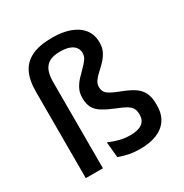

<svg xmlns="http://www.w3.org/2000/svg" viewBox="-160 -801 896 937"><g transform="rotate(-30 288.0 -333.0)"><path d="M62 0V-489.5Q62 -550.5 82 -592Q102 -633.5 146 -654.8Q190 -676 262 -676Q320 -676 362.5 -660.2Q405 -644.5 428.2 -614.2Q451.5 -584 451.5 -539.5Q451.5 -510.5 440.2 -488.8Q429 -467 412.2 -449.5Q395.5 -432 378.8 -417Q362 -402 350.8 -386.8Q339.5 -371.5 339.5 -353.5V-351.5Q339.5 -327 357.2 -313Q375 -299 418.5 -282.5Q460 -267 487 -250Q514 -233 527.2 -207.5Q540.5 -182 540.5 -141.5V-134Q540.5 -86.5 519.2 -54.5Q498 -22.5 458.8 -6.5Q419.5 9.5 365 9.5Q327.5 9.5 298.2 3Q269 -3.5 246.5 -12L238 -100Q266 -88 295 -80.2Q324 -72.5 355.5 -72.5Q400.5 -72.5 422.5 -88.8Q444.5 -105 444.5 -135.5V-140.5Q444.5 -160 437 -173.2Q429.5 -186.5 411 -197.5Q392.5 -208.5 360 -221Q319 -237.5 293 -253.5Q267 -269.5 255 -291Q243 -312.5 243 -345V-348Q243 -376 254.2 -397.8Q265.5 -419.5 282 -437.2Q298.5 -455 315 -471Q331.5 -487 342.8 -502.8Q354 -518.5 354 -537Q354 -555 344 -568.8Q334 -582.5 313.5 -590.2Q293 -598 261 -598Q222.5 -598 200 -585Q177.5 -572 168 -547Q158.5 -522 158.5 -486V0Z"/></g></svg>

Font: Anek Devanagari Medium
Style: Regular
Weight: 500
Designer: Kailash Malviya (Devanagari) & Yesha Goshar (Latin)
Foundry: Ek Type
Version: Version 1.003